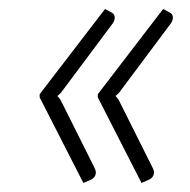

<svg xmlns="http://www.w3.org/2000/svg" viewBox="-20 -473 421 426"><path d="M294 -67 197 -257V-264L342 -453L357 -445Q363 -442 363.5 -435Q364 -428 359 -421L250 -275Q246 -269 242.5 -265.5Q239 -262 236 -260Q242 -255 246 -246L319 -100Q323 -92 321 -85.5Q319 -79 312 -75L294 -67ZM165 -67 68 -257V-264L213 -453L228 -445Q234 -442 234.5 -435Q235 -428 230 -421L121 -275Q117 -269 113.5 -265.5Q110 -262 107 -260Q113 -255 117 -246L190 -100Q194 -92 192 -85.5Q190 -79 183 -75L165 -67Z"/></svg>

Font: Aleo Light
Style: Italic
Weight: 300
Italic angle: -7°
Designer: Alessio Laiso
Foundry: Alessio Laiso
Version: Version 2.001;gftools[0.9.29]